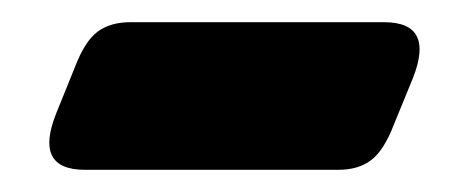

<svg xmlns="http://www.w3.org/2000/svg" viewBox="-20 -351 410 173"><path d="M326 -331Q372 -331 352 -280.5L335 -239Q326 -215.5 314.5 -206.8Q303 -198 285 -198H56.5Q10.5 -198 30.5 -248.5L47.5 -290.5Q56.5 -314 68 -322.5Q79.5 -331 97.5 -331Z"/></svg>

Font: Fraunces 72pt S100 Black
Style: Italic
Weight: 900
Italic angle: -16°
Version: Version 1.000; ttfautohint (v1.8.3)